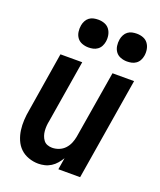

<svg xmlns="http://www.w3.org/2000/svg" viewBox="-141 -840 781 936"><g transform="rotate(20 250.0 -372.0)"><path d="M170 8Q144 8 119 -1Q94 -10 76.5 -27Q59 -44 49 -67.5Q39 -91 35.5 -116.5Q32 -142 33.5 -169Q35 -196 40 -222L90 -530H203L150 -207Q147 -193 146 -180Q145 -167 146 -154Q147 -141 151 -129Q155 -117 162.5 -107Q170 -97 182 -92.5Q194 -88 207 -88Q225 -88 242.5 -95Q260 -102 272.5 -115.5Q285 -129 292 -146Q299 -163 302 -180L360 -530H472L385 0H272L282 -61Q273 -46 261.5 -32.5Q250 -19 235 -9.5Q220 0 203 4Q186 8 170 8ZM406 -608Q389 -608 373 -614Q357 -620 347.5 -633Q338 -646 335.5 -663Q333 -680 336 -697Q338 -709 344 -720.5Q350 -732 360 -739.5Q370 -747 382 -749.5Q394 -752 406 -752Q424 -752 439.5 -746Q455 -740 464.5 -727Q474 -714 477 -697Q480 -680 477 -663Q475 -651 469 -639.5Q463 -628 452.5 -620.5Q442 -613 430 -610.5Q418 -608 406 -608ZM206 -608Q189 -608 173 -614Q157 -620 147.5 -633Q138 -646 135.5 -663Q133 -680 136 -697Q138 -709 144 -720.5Q150 -732 160 -739.5Q170 -747 182 -749.5Q194 -752 206 -752Q224 -752 239.5 -746Q255 -740 264.5 -727Q274 -714 277 -697Q280 -680 277 -663Q275 -651 269 -639.5Q263 -628 252.5 -620.5Q242 -613 230 -610.5Q218 -608 206 -608Z"/></g></svg>

Font: Iosevka Curly Oblique
Style: Bold
Weight: 700
Italic angle: -9°
Monospace: yes
Designer: Belleve Invis
Foundry: Belleve Invis
Version: Version 11.1.0; ttfautohint (v1.8.3)